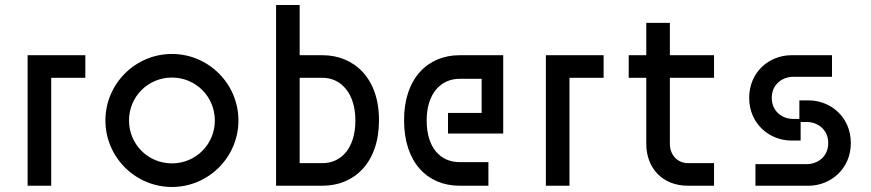

<svg xmlns="http://www.w3.org/2000/svg" viewBox="-20 -740 3470 765"><path d="M320 -430V-520H90V0H184V-430Z M665 -89C570 -89 494 -165 494 -260C494 -355 570 -431 665 -431C760 -431 836 -355 836 -260C836 -165 760 -89 665 -89ZM400 -260C400 -114 519 5 665 5C811 5 930 -114 930 -260C930 -406 811 -525 665 -525C519 -525 400 -406 400 -260Z M1265 -90H1174V-430H1265C1339 -430 1396 -368 1396 -260C1396 -149 1339 -90 1265 -90ZM1080 0H1265C1393 0 1490 -93 1490 -260C1491 -428 1391 -520 1265 -520H1174V-720H1080Z M1590 -260C1590 -93 1683 0 1811 0H1926V-94H1811C1737 -94 1680 -149 1680 -260C1680 -368 1737 -426 1811 -426H1899V-290H1765V-208H1985V-520H1811C1685 -520 1589 -428 1590 -260Z M2385 -430V-520H2155V0H2249V-430Z M2485 -520V-430H2555V-167C2555 -72 2618 0 2721 0H2825V-90H2721C2680 -90 2649 -122 2649 -167V-430H2825V-520H2649V-649H2555V-520Z M3055 -350C3055 -404 3097 -434 3141 -434H3295V-520H3133C3047 -520 2965 -455 2965 -350C2965 -246 3047 -180 3133 -180H3170V-254H3194C3238 -254 3280 -224 3280 -170C3280 -116 3238 -86 3194 -86H2990V0H3202C3288 0 3370 -66 3370 -170C3370 -275 3288 -340 3202 -340H3165V-266H3141C3097 -266 3055 -296 3055 -350Z"/></svg>

Font: Grotesk 02 Mince
Style: Bold
Weight: 400
Designer: Frank Adebiaye, contributions by Jérémy Landes, Ariel Martín Pérez
Foundry: Velvetyne Type Foundry
Version: Version 3.000;Glyphs 3.1.2 (3150)